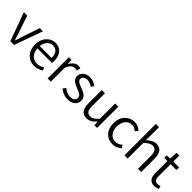

<svg xmlns="http://www.w3.org/2000/svg" viewBox="269 -2113 3444 3444"><g transform="rotate(45 1990.5 -391.5)"><path d="M13 -540H98L205 -226Q224 -162 256 -67H260L272 -106L286 -146Q302 -196 311 -226L418 -540H498L305 0H210Z M639 -62Q564 -140 564 -269Q564 -396 638 -478Q708 -554 805 -554Q906 -554 962 -486Q1018 -419 1018 -301Q1018 -269 1014 -252H645Q649 -162 699 -107Q749 -52 830 -52Q902 -52 967 -96L997 -42Q911 13 820 13Q710 13 639 -62ZM946 -311Q946 -397 909 -443Q873 -488 806 -488Q744 -488 699 -442Q652 -393 644 -311Z M1155 -540H1221L1229 -441H1232Q1293 -554 1385 -554Q1418 -554 1442 -542L1426 -471Q1399 -480 1375 -480Q1286 -480 1236 -352V0H1155Z M1471 -61 1512 -116Q1590 -51 1675 -51Q1729 -51 1759 -77Q1787 -102 1787 -141Q1787 -180 1747 -208Q1721 -225 1661 -247Q1585 -275 1551 -301Q1498 -342 1498 -403Q1498 -468 1546 -510Q1596 -554 1681 -554Q1770 -554 1845 -494L1806 -441Q1740 -489 1681 -489Q1630 -489 1602 -465Q1576 -442 1576 -407Q1576 -371 1614 -347Q1636 -332 1698 -310L1728 -298L1757 -286Q1790 -271 1811 -255Q1865 -213 1865 -145Q1865 -77 1815 -34Q1762 13 1672 13Q1561 13 1471 -61Z M1989 -197V-540H2070V-207Q2070 -129 2095 -94Q2120 -58 2177 -58Q2251 -58 2329 -153V-540H2410V0H2343L2336 -86H2333Q2247 13 2153 13Q1989 13 1989 -197Z M2629 -61Q2557 -139 2557 -269Q2557 -400 2634 -479Q2706 -554 2814 -554Q2901 -554 2972 -489L2929 -435Q2876 -485 2817 -485Q2741 -485 2691 -425Q2641 -365 2641 -269Q2641 -173 2689 -114Q2737 -55 2815 -55Q2884 -55 2946 -110L2982 -56Q2905 13 2808 13Q2698 13 2629 -61Z M3105 -796H3186V-575L3183 -462Q3279 -554 3364 -554Q3529 -554 3529 -343V0H3447V-333Q3447 -483 3340 -483Q3271 -483 3186 -395V0H3105Z M3722 -163V-473H3640V-535L3725 -540L3734 -693H3803V-540H3952V-473H3803V-160Q3803 -54 3888 -54Q3915 -54 3951 -68L3967 -7Q3907 13 3871 13Q3722 13 3722 -163Z"/></g></svg>

Font: Noto Sans CJK KR DemiLight
Style: Regular
Weight: 350
Designer: Ryoko NISHIZUKA à€õÀ (kana & ideographs); Paul D. Hunt (Latin, Greek & Cyrillic); Wenlong ZHANG NG  (bopomofo); Sandoll 
Foundry: Adobe Systems Incorporated
Version: Version 1.004 April 21, 2017